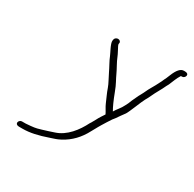

<svg xmlns="http://www.w3.org/2000/svg" viewBox="-145 -779 960 952"><g transform="rotate(30 335.5 -302.5)"><path d="M284.8 -601C275.3 -601 267.1 -593.9 265.8 -586L264.7 -579C262.1 -562.3 288.1 -519.1 292.7 -506.4C299.4 -487.8 319.5 -454.1 328.3 -434.7C337.3 -415.2 355.4 -384.6 361.8 -365.6C371.3 -337.2 381 -320.4 392.1 -292.8C398.2 -277.8 412.5 -257.5 418 -245C408.6 -230.3 399.4 -218.2 388.8 -197L380.4 -182C378.1 -177.3 375.4 -173 372.4 -169C345.4 -115.2 304.1 -60.7 244.9 -42C238.5 -40 227.5 -36.4 211.9 -31.1C186.1 -22.5 177.9 -21 159.5 -15.5C144.9 -11.2 100.6 -8 97.3 -8H76.3C68.3 -8 60.1 -0.9 58.9 7C57.6 14.9 63.6 22 76.3 22H97.3C138.4 22 182.3 12.3 237.5 -7C259.4 -14.7 269.7 -16.3 292.5 -28.5C337.4 -52.5 372.6 -89 398 -138C406.9 -155.1 410.4 -159.1 417.4 -173L425.6 -187C435.7 -203.6 448.5 -224.2 459.2 -240L469.6 -253C481.8 -271 489.9 -282.1 503.4 -300.4C513.9 -316.4 541.3 -389.4 551.2 -406.6C558.3 -418.9 563.7 -429.2 567.3 -437.5C579.3 -464.7 596.6 -490.9 608.6 -518L615.7 -531C625.1 -552.2 632.7 -575.9 645.9 -596C646.6 -596 647.3 -596.3 648.1 -597H653.1C661.3 -597 669.2 -604.2 670.6 -612.5C671.9 -620.9 666.1 -627 653.1 -627H646.1C628.1 -627 611.9 -608.9 597.6 -572.8C591.4 -557 586.7 -546.4 583.5 -541L577.3 -527C566.1 -504.3 555.7 -485 546.1 -469C536.6 -453.3 530.8 -437 520.6 -419.1C509.8 -400.9 505.8 -387.6 496.6 -370L488.6 -350C485.3 -344 482.4 -338.3 479.9 -333C470.2 -311.8 452.8 -295.1 442.1 -276C430.6 -295.5 417.4 -324.9 402.5 -364.4C395.4 -383.3 388.7 -398.4 382.6 -409.6C368.2 -435.8 361 -455.1 345.3 -482.9C327.7 -514.3 328.5 -522.2 310.9 -553.9C302.8 -568.5 299 -576.9 299.3 -579L300.4 -586C301.7 -593.9 294.3 -601 284.8 -601Z"/></g></svg>

Font: MewTooHand
Style: WideIta
Weight: 400
Designer: Mew Too, Robert Jablonski
Version: Version 0.77